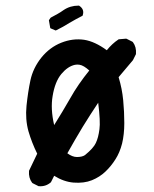

<svg xmlns="http://www.w3.org/2000/svg" viewBox="-20 -637 540 675"><path d="M114.7 17.1 95.2 7.3 93.8 6.3 92.8 5.4Q80.1 -11.7 82 -35.6V-36.6L82.5 -37.6L110.8 -96.7Q91.8 -135.3 80.1 -175.3Q68.4 -217.3 73.2 -265.1Q78.1 -312.5 86.9 -354.5Q96.2 -397.9 125.5 -434.6Q154.8 -470.7 195.3 -486.8Q235.8 -502.9 275.9 -497.1Q313.5 -491.2 355.5 -460.4Q374 -483.4 396 -498L397.5 -499H398.9L422.4 -501H423.8L425.3 -500.5L444.8 -490.7L446.3 -489.7L447.3 -488.8Q460 -471.7 458 -447.8V-446.8L457.5 -445.8L447.8 -426.3L447.3 -425.3L446.8 -424.8L397 -365.7Q403.3 -344.7 407.2 -325Q411.1 -305.2 413.1 -284.7Q417 -243.7 417 -204.1Q417 -184.1 415 -166.3Q413.1 -148.4 409.2 -132.3Q400.9 -100.1 385.7 -76.7Q370.6 -52.7 350.6 -33.7Q330.6 -14.6 303.2 -3.4Q275.4 7.8 238.3 4.9Q204.1 2 170.4 -19L159.7 2.4L159.2 3.4L158.2 4.4Q140.6 19.5 116.7 17.6H115.7ZM278.8 -91.8Q308.6 -116.2 316.9 -134.3Q321.3 -143.6 324.5 -155.5Q327.6 -167.5 329.6 -182.6Q333.5 -209 325.2 -275.9Q296.9 -233.4 271 -191.4Q256.8 -168 243.2 -144.5Q229.5 -121.1 216.8 -98.1Q234.4 -85 250.5 -85Q259.8 -85 266.8 -86.7Q273.9 -88.4 278.8 -91.8ZM170.4 -197.3Q199.7 -244.1 226.6 -291Q240.7 -316.4 257.8 -341.1Q274.9 -365.7 293.9 -389.2Q284.2 -397.9 275.6 -403.1Q267.1 -408.2 259.3 -409.4Q251.5 -410.6 243.7 -409.2Q218.3 -403.8 195.8 -377Q173.3 -350.1 165 -299.3Q157.2 -253.9 170.4 -197.3ZM173.3 -530.8 159.7 -536.6 156.7 -538.1 156.2 -541 152.3 -563.5 151.9 -565.9 153.3 -567.9 157.2 -573.7 158.2 -574.7 159.7 -575.7Q170.9 -581.5 182.1 -587.9Q193.4 -594.2 203.6 -601.6Q226.6 -617.2 255.9 -617.2H257.8L259.3 -616.2Q277.3 -604 271 -584L270.5 -582L268.1 -580.6Q245.1 -568.8 223.6 -556.2Q202.1 -542.5 178.2 -530.8L175.8 -529.8Z"/></svg>

Font: NaikaiFont
Style: SemiBold
Weight: 600
Version: Version 1.89